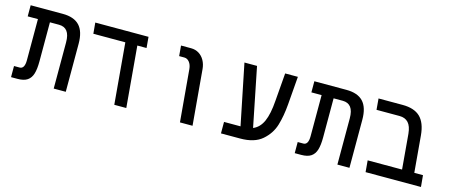

<svg xmlns="http://www.w3.org/2000/svg" viewBox="-42 -1089 3684 1569"><g transform="rotate(15 1800.0 -304.5)"><path d="M336 -515H259V-184.5Q259 -119.5 247 -79.8Q235 -40 205.5 -20Q176 0 122.5 0H68V-94H116Q136 -94 146.8 -112.2Q157.5 -130.5 157.5 -167V-515H71V-609H342Q438 -609 484.5 -559.5Q531 -510 531 -406V0H429V-390Q429 -454 405.5 -484.5Q382 -515 336 -515Z M896.5 -516.5H626L617.5 -609H1068L1076 -516.5H998L1043 0H941.5Z M1394 -521.5H1350.5L1343 -609H1428Q1465.5 -609 1494.8 -590.8Q1524 -572.5 1541.5 -540.8Q1559 -509 1562.5 -470L1603.5 0H1497L1458.5 -440.5Q1455 -477.5 1437.2 -499.5Q1419.5 -521.5 1394 -521.5Z M1844 -97H1983.5L1879.5 -609H1986L2086 -110.5Q2141 -133.5 2169 -196.8Q2197 -260 2205 -373L2224 -609H2331.5L2312.5 -371.5Q2304.5 -271 2280.8 -192Q2257 -113 2191.8 -56.5Q2126.5 0 2007 0H1844Z M2736 -515H2659V-184.5Q2659 -119.5 2647 -79.8Q2635 -40 2605.5 -20Q2576 0 2522.5 0H2468V-94H2516Q2536 -94 2546.8 -112.2Q2557.5 -130.5 2557.5 -167V-515H2471V-609H2742Q2838 -609 2884.5 -559.5Q2931 -510 2931 -406V0H2829V-390Q2829 -454 2805.5 -484.5Q2782 -515 2736 -515Z M3217 -515H3022L3014 -609H3217.5Q3316.5 -609 3366.8 -560.5Q3417 -512 3426.5 -408L3453.5 -97.5H3527L3536 0H3067.5L3059 -97.5H3350L3324.5 -393Q3318.5 -456.5 3291.5 -485.8Q3264.5 -515 3217 -515Z"/></g></svg>

Font: JuliaMono Medium
Style: Italic
Weight: 500
Italic angle: -9°
Monospace: yes
Designer: cormullion
Foundry: corm
Version: Version 0.054; ttfautohint (v1.8.4)